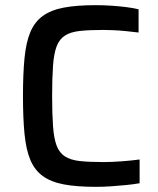

<svg xmlns="http://www.w3.org/2000/svg" viewBox="-20 -716 613 744"><path d="M351 8Q277 8 227 -1.5Q177 -11 145.5 -34Q114 -57 97.5 -96.5Q81 -136 75 -197Q69 -258 69 -344Q69 -430 75 -491Q81 -552 97.5 -591.5Q114 -631 145.5 -654Q177 -677 227 -686.5Q277 -696 351 -696Q380 -696 410.5 -694Q441 -692 469 -688.5Q497 -685 517 -680V-590Q492 -593 467.5 -595.5Q443 -598 420 -599Q397 -600 380 -600Q325 -600 289 -596Q253 -592 231.5 -578Q210 -564 199.5 -536.5Q189 -509 185.5 -462Q182 -415 182 -344Q182 -274 185.5 -226.5Q189 -179 199.5 -151.5Q210 -124 231.5 -110Q253 -96 289 -92Q325 -88 380 -88Q413 -88 452.5 -91Q492 -94 521 -98V-6Q499 -2 469.5 1Q440 4 409.5 6Q379 8 351 8Z"/></svg>

Font: Saira Thin Medium
Style: Regular
Weight: 500
Version: Version 1.101